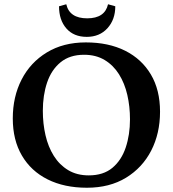

<svg xmlns="http://www.w3.org/2000/svg" viewBox="-20 -865 811 901"><path d="M40 -309Q40 -411 81.3 -491.5Q122.5 -572 199.9 -619Q277.2 -666 382.7 -666Q489.3 -666 567.2 -627Q645 -588 688 -515.5Q731 -443 731 -341Q731 -239 689.7 -158.5Q648.3 -78 571.4 -31Q494.5 16 387.7 16Q282 16 203.8 -23Q125.5 -62 82.8 -135Q40 -208 40 -309ZM181 -344.9Q181 -285 193.5 -230.5Q206 -176 232.5 -133.6Q259.1 -91.2 300 -66.6Q340.9 -42 396.7 -42Q465 -42 507.5 -77.5Q550 -113 570 -172.9Q590 -232.7 590 -305.1Q590 -365 577.5 -419.5Q565 -474 538.5 -516.4Q512 -558.8 471.1 -583.4Q430.2 -608 374.4 -608Q307 -608 264 -572.5Q221 -537 201 -477.6Q181 -418.2 181 -344.9ZM521 -835.5Q521 -773 484.2 -732.5Q447.4 -692 387.2 -692Q326 -692 291.5 -731.5Q257 -771 257 -835.5L291 -845Q306.3 -779 389.2 -779Q472 -779 487 -845Z"/></svg>

Font: Buenard
Style: Regular
Weight: 400
Version: Version 2.000